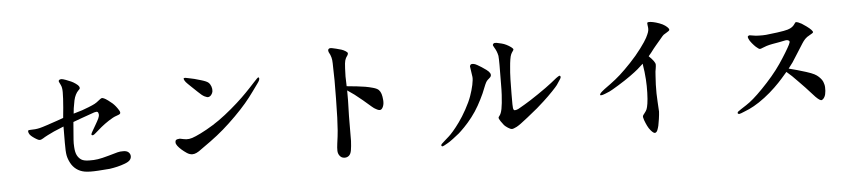

<svg xmlns="http://www.w3.org/2000/svg" viewBox="-45 -1004 6090 1364"><g transform="rotate(-5 3000.0 -321.5)"><path d="M470 -358Q468 -333 465 -295.5Q462 -258 460 -232.5Q458 -207 460 -180Q462 -143 472.5 -122Q483 -101 501.5 -88.5Q520 -76 560 -76Q591 -75 620.5 -79.5Q650 -84 697.5 -97.5Q745 -111 763 -116Q781 -121 806 -120.5Q831 -120 843 -108Q855 -96 855 -80Q855 -65 844.5 -53Q834 -41 807.5 -31Q781 -21 753.5 -14.5Q726 -8 698 -4Q672 -2 615 2Q552 6 519 0Q486 -6 461 -24.5Q436 -43 421 -71.5Q406 -100 401 -127Q396 -154 396.5 -216.5Q397 -279 397 -307V-332Q349 -313 327 -303Q305 -293 280.5 -280.5Q256 -268 246 -261Q234 -254 230 -253Q221 -250 212 -253.5Q203 -257 187.5 -267Q172 -277 161 -287Q150 -297 146 -308.5Q142 -320 145 -325Q146 -329 162 -329Q178 -329 194.5 -330.5Q211 -332 228 -336Q245 -340 281 -352L355 -377L400 -393Q404 -430 407 -466Q410 -502 411.5 -528.5Q413 -555 413 -576Q413 -610 403.5 -628Q394 -646 392 -652Q390 -658 394 -663Q398 -668 410 -669Q420 -669 442.5 -660.5Q465 -652 479.5 -645.5Q494 -639 511 -627Q528 -615 532.5 -606.5Q537 -598 536 -592Q535 -588 524.5 -578Q514 -568 505 -550.5Q496 -533 491 -510.5Q486 -488 481 -455L477 -417Q520 -429 539 -435.5Q558 -442 587 -453.5Q616 -465 631 -473Q646 -481 662 -494.5Q678 -508 686 -510Q691 -510 701 -506Q711 -502 729.5 -488.5Q748 -475 759 -465Q770 -455 780.5 -442Q791 -429 801 -412.5Q811 -396 805 -388Q801 -382 778.5 -375Q756 -368 722.5 -346Q689 -324 665.5 -304.5Q642 -285 625.5 -270Q609 -255 602.5 -253Q596 -251 592 -254Q588 -256 592 -267Q594 -271 599 -280Q604 -289 622.5 -320.5Q641 -352 648.5 -368.5Q656 -385 654.5 -397.5Q653 -410 647 -414Q641 -418 623 -413L527 -379L470 -358Z M1809 -537Q1805 -528 1794 -513.5Q1783 -499 1756 -461Q1729 -423 1695.5 -383.5Q1662 -344 1615 -297Q1568 -250 1523 -211Q1478 -172 1427 -135L1361 -88Q1338 -70 1322 -63Q1307 -56 1293 -56Q1273 -56 1253.5 -69Q1234 -82 1217.5 -96.5Q1201 -111 1190.5 -125Q1180 -139 1180 -150Q1180 -161 1184 -166Q1188 -170 1196.5 -172Q1205 -174 1213 -174Q1217 -174 1237.5 -169Q1258 -164 1278.5 -166.5Q1299 -169 1328 -182Q1359 -195 1407 -221.5Q1455 -248 1499.5 -279.5Q1544 -311 1592.5 -352Q1641 -393 1675 -426Q1709 -459 1735.5 -487.5Q1762 -516 1774.5 -529.5Q1787 -543 1796 -552Q1805 -561 1808 -559Q1811 -557 1812 -552Q1813 -547 1809 -537ZM1369 -494 1330 -531Q1320 -541 1303.5 -556.5Q1287 -572 1281 -584Q1275 -596 1278 -599Q1281 -602 1291 -601Q1302 -599 1323 -594.5Q1344 -590 1352.5 -588Q1361 -586 1400 -574.5Q1439 -563 1451 -552Q1463 -541 1469 -523.5Q1475 -506 1473 -489Q1471 -476 1462 -464.5Q1453 -453 1441 -451Q1433 -449 1414.5 -458Q1396 -467 1369 -494Z M2426 -442Q2467 -438 2499.5 -434.5Q2532 -431 2558 -426.5Q2584 -422 2612.5 -414Q2641 -406 2652 -394.5Q2663 -383 2668.5 -365.5Q2674 -348 2676 -321.5Q2678 -295 2670.5 -276.5Q2663 -258 2652 -254Q2641 -250 2620 -262Q2607 -268 2590 -283L2533 -332Q2492 -365 2477 -377L2427 -412Q2427 -365 2427 -341L2424 -230L2423 -52Q2421 -13 2416.5 14Q2412 41 2398 52.5Q2384 64 2364.5 62.5Q2345 61 2333 45.5Q2321 30 2320.5 9Q2320 -12 2324 -41Q2332 -96 2335 -134Q2338 -172 2340 -225Q2342 -278 2343 -359Q2344 -440 2344 -490L2342 -583Q2342 -616 2340 -636Q2338 -654 2330 -674L2320 -694Q2316 -705 2318 -711Q2320 -717 2326 -720Q2332 -723 2344 -721Q2354 -719 2375 -714Q2396 -709 2411.5 -704Q2427 -699 2441 -690Q2455 -681 2455 -674.5Q2455 -668 2451 -661L2441 -646Q2436 -637 2432 -624Q2428 -611 2426 -569Q2424 -527 2424 -512L2426 -442Z M3316 -373Q3324 -412 3322 -430L3311 -506Q3313 -516 3318.5 -519.5Q3324 -523 3336 -521.5Q3348 -520 3363.5 -511Q3379 -502 3393.5 -493Q3408 -484 3426 -470.5Q3444 -457 3450 -445.5Q3456 -434 3452 -424Q3450 -418 3438.5 -408.5Q3427 -399 3421.5 -392Q3416 -385 3408 -367L3383 -306Q3364 -264 3341 -223Q3318 -182 3289 -144.5Q3260 -107 3232 -78.5Q3204 -50 3190 -38Q3176 -26 3146.5 -4Q3117 18 3107 23L3082 37Q3068 45 3063.5 42Q3059 39 3059 35Q3059 31 3064 25Q3066 23 3086.5 4.5Q3107 -14 3118 -23.5Q3129 -33 3150 -57Q3171 -81 3197 -117Q3223 -153 3251 -203.5Q3279 -254 3293.5 -295Q3308 -336 3316 -373ZM3614 -170Q3624 -172 3643 -184L3674 -202Q3709 -222 3774.5 -266.5Q3840 -311 3874 -338Q3908 -365 3914 -370Q3920 -375 3929.5 -380.5Q3939 -386 3942 -384Q3945 -382 3946 -376Q3947 -370 3941 -361Q3922 -331 3914 -320Q3906 -309 3876 -277.5Q3846 -246 3810.5 -213.5Q3775 -181 3759.5 -168Q3744 -155 3685.5 -108Q3627 -61 3604 -49Q3580 -37 3570 -37Q3559 -37 3541 -49Q3523 -61 3515.5 -69.5Q3508 -78 3494 -98.5Q3480 -119 3482 -127Q3482 -129 3488.5 -137Q3495 -145 3499.5 -156.5Q3504 -168 3507.5 -185.5Q3511 -203 3513.5 -227.5Q3516 -252 3518 -284Q3520 -316 3520 -368L3521 -497Q3521 -541 3519 -563Q3515 -582 3509 -596.5Q3503 -611 3494 -625.5Q3485 -640 3486.5 -645Q3488 -650 3493 -654Q3498 -658 3514 -656Q3533 -652 3549.5 -648Q3566 -644 3583 -635.5Q3600 -627 3615 -616Q3629 -605 3629 -599Q3629 -595 3622.5 -586.5Q3616 -578 3610.5 -566.5Q3605 -555 3601 -530Q3597 -505 3595 -478Q3591 -440 3589.5 -389Q3588 -338 3588 -283.5Q3588 -229 3588 -211.5Q3588 -194 3589.5 -184Q3591 -174 3595.5 -170Q3600 -166 3614 -170Z M4582 -467Q4604 -446 4615.5 -430Q4627 -414 4627 -403.5Q4627 -393 4624 -375Q4620 -359 4618.5 -325Q4617 -291 4615 -262Q4613 -197 4617 -139.5Q4621 -82 4621 -69Q4620 -48 4615.5 -17Q4611 14 4607.5 29.5Q4604 45 4598 60.5Q4592 76 4581 79Q4570 82 4549 57Q4537 43 4527.5 23.5Q4518 4 4510 -18Q4502 -41 4505 -49Q4507 -54 4518 -67.5Q4529 -81 4534 -93Q4539 -105 4543.5 -133Q4548 -161 4549.5 -209.5Q4551 -258 4548 -305Q4546 -336 4543 -360L4538 -394L4535 -418Q4514 -398 4494.5 -381.5Q4475 -365 4437.5 -338Q4400 -311 4348.5 -279.5Q4297 -248 4283.5 -242Q4270 -236 4251 -228.5Q4232 -221 4223.5 -220.5Q4215 -220 4214.5 -223Q4214 -226 4216 -230Q4218 -236 4231 -247Q4244 -258 4249.5 -262Q4255 -266 4293.5 -294Q4332 -322 4366 -352.5Q4400 -383 4445.5 -431Q4491 -479 4527 -527.5Q4563 -576 4575 -599.5Q4587 -623 4591.5 -636.5Q4596 -650 4596 -661Q4596 -672 4593.5 -687.5Q4591 -703 4594 -706Q4596 -709 4604 -709Q4614 -710 4634 -706Q4654 -702 4678.5 -693Q4703 -684 4718 -673Q4733 -662 4739.5 -653.5Q4746 -645 4744 -640Q4742 -634 4725 -624.5Q4708 -615 4701.5 -610Q4695 -605 4678 -584L4639 -538Q4625 -522 4602 -491L4582 -467Z M5565 -293Q5599 -284 5623.5 -277.5Q5648 -271 5687 -258.5Q5726 -246 5744 -236.5Q5762 -227 5774.5 -215Q5787 -203 5795 -191.5Q5803 -180 5808 -160Q5813 -143 5811 -113Q5809 -86 5800.5 -70.5Q5792 -55 5780.5 -50Q5769 -45 5737 -77L5672 -148Q5664 -156 5628 -193.5Q5592 -231 5585 -237L5547 -271Q5527 -248 5506.5 -224.5Q5486 -201 5451 -167Q5416 -133 5374 -101Q5332 -69 5295 -48.5Q5258 -28 5230 -18L5203 -7Q5188 -1 5182.5 -3.5Q5177 -6 5176.5 -9.5Q5176 -13 5180 -19Q5186 -24 5202 -34.5Q5218 -45 5242 -60.5Q5266 -76 5294.5 -100.5Q5323 -125 5362.5 -165.5Q5402 -206 5438 -248.5Q5474 -291 5501.5 -331.5Q5529 -372 5550.5 -407.5Q5572 -443 5581 -461Q5590 -479 5588 -485.5Q5586 -492 5574 -495Q5566 -497 5552.5 -493.5Q5539 -490 5515.5 -486Q5492 -482 5467 -477.5Q5442 -473 5423 -467Q5404 -461 5393.5 -456Q5383 -451 5375 -450Q5367 -449 5346 -468Q5335 -478 5320 -496Q5305 -514 5299 -528.5Q5293 -543 5297 -547Q5301 -552 5309 -553Q5315 -553 5334 -549Q5352 -545 5377 -545Q5402 -544 5426.5 -546Q5451 -548 5506 -555.5Q5561 -563 5582 -569.5Q5603 -576 5614.5 -585Q5626 -594 5632.5 -604Q5639 -614 5642.5 -616.5Q5646 -619 5661 -614Q5675 -608 5685 -602.5Q5695 -597 5717.5 -580.5Q5740 -564 5750 -553Q5761 -541 5760 -535Q5758 -529 5735.5 -517.5Q5713 -506 5700.5 -492.5Q5688 -479 5678 -463Q5668 -447 5636.5 -397.5Q5605 -348 5596 -334L5565 -293Z"/></g></svg>

Font: ChillKai
Style: Regular
Weight: 400
Designer: ChillType
Foundry: 寒蝉字型
Version: Version 2.000